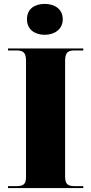

<svg xmlns="http://www.w3.org/2000/svg" viewBox="-20 -962 466 982"><path d="M209 -784C258 -784 301 -812 301 -863C301 -917 258 -942 209 -942C157 -942 118 -917 118 -863C118 -812 157 -784 209 -784ZM21 0H406V-10H361C325 -10 313 -22 313 -59V-650C313 -691 325 -704 361 -704H406V-714H21V-704H64C101 -704 113 -691 113 -651V-57C113 -21 101 -10 64 -10H21Z"/></svg>

Font: Noto Serif Display Black
Style: Regular
Weight: 900
Designer: Monotype Design Team
Foundry: Monotype Imaging Inc.
Version: Version 2.009